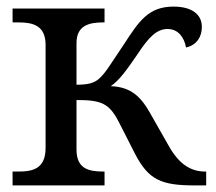

<svg xmlns="http://www.w3.org/2000/svg" viewBox="-20 -562 655 582"><path d="M569.8 0H605V-42H602.1C557.1 -42 521.5 -65.4 490.2 -122.1L438 -213.9C408.2 -268.1 378.4 -298.3 315.9 -300.8C342.3 -319.3 362.8 -348.1 397 -397.9C430.7 -449.2 455.1 -474.1 487.8 -474.1C521 -474.1 538.6 -447.8 543.9 -418C569.8 -423.3 591.8 -443.8 591.8 -481C591.8 -517.6 562.5 -542 505.9 -542C430.2 -542 401.4 -498 356 -428.2L313 -363.8C301.8 -346.7 291.5 -334 283.2 -326.2C267.1 -310.1 247.6 -305.2 211.9 -305.2V-431.2C211.9 -485.8 251 -494.1 293.9 -494.1H296.9V-536.1H18.1V-494.1H36.1C80.6 -494.1 118.2 -484.4 118.2 -425.8V-113.8C118.2 -51.3 80.6 -42 36.1 -42H18.1V0H296.9V-42H293.9C248.5 -42 211.9 -50.3 211.9 -108.9V-258.8C288.1 -258.8 311.5 -248.5 340.8 -190.9L390.1 -94.2C430.7 -17.1 468.3 0 569.8 0Z"/></svg>

Font: The Erased English
Style: Regular
Weight: 400
Designer: Monotype Design team + ligartures altered by 180 Amsterdam
Foundry: Monotype Imaging Inc.
Version: Version 1.030;Glyphs 3.1.2 (3151)